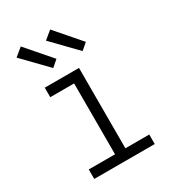

<svg xmlns="http://www.w3.org/2000/svg" viewBox="-184 -860 867 962"><g transform="rotate(-30 250.0 -379.5)"><path d="M75 0V-55H227V-465H89V-520H287V-55H425V0ZM345 -584 212 -721 258 -759 382 -616ZM175 -584 42 -721 88 -759 212 -616Z"/></g></svg>

Font: Iosevka Fixed Light
Style: Regular
Weight: 300
Monospace: yes
Designer: Belleve Invis
Foundry: Belleve Invis
Version: Version 32.3.0